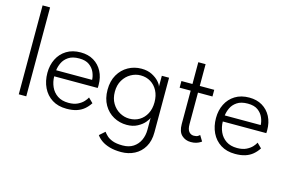

<svg xmlns="http://www.w3.org/2000/svg" viewBox="-108 -952 2188 1435"><g transform="rotate(15 985.5 -234.5)"><path d="M119.5 0H61.5V-688H119.5Z M282.5 -198.5Q283 -155.5 299.8 -118Q316.5 -80.5 350.5 -57.5Q384.5 -34.5 436 -34.5Q478 -34.5 506.2 -48.2Q534.5 -62 551.2 -80.2Q568 -98.5 575 -113L610.5 -78Q592 -49.5 567.8 -29.2Q543.5 -9 510.8 1.5Q478 12 433 12Q367.5 12 321.2 -17.2Q275 -46.5 250.8 -97Q226.5 -147.5 226.5 -210.5Q226.5 -270.5 250.5 -318.5Q274.5 -366.5 319.8 -394.5Q365 -422.5 429 -422.5Q487 -422.5 529.8 -397Q572.5 -371.5 596.2 -326.2Q620 -281 620 -221Q620 -216.5 619.8 -209.5Q619.5 -202.5 619 -198.5ZM563 -246Q562.5 -273 549.8 -303.2Q537 -333.5 508.2 -354.8Q479.5 -376 429.5 -376Q377.5 -376 346.8 -355.2Q316 -334.5 302 -304.5Q288 -274.5 285 -246Z M911 219Q860 219 822 208Q784 197 758.2 178.8Q732.5 160.5 718.5 139.5L760.5 102.5Q769.5 115 785.5 130.5Q801.5 146 831 157.2Q860.5 168.5 909.5 168.5Q958.5 168.5 991.8 146.5Q1025 124.5 1042 88Q1059 51.5 1059 7.5V-7H1114.5V12Q1114.5 79 1087.2 125.2Q1060 171.5 1013.8 195.2Q967.5 219 911 219ZM1059 0V-86Q1055.5 -72.5 1035.8 -49Q1016 -25.5 981.2 -6.8Q946.5 12 899 12Q843.5 12 796.8 -13.8Q750 -39.5 721.8 -88.2Q693.5 -137 693.5 -205Q693.5 -273 721.8 -321.8Q750 -370.5 796.8 -396.5Q843.5 -422.5 899 -422.5Q946.5 -422.5 981 -404.8Q1015.5 -387 1035.8 -364Q1056 -341 1058.5 -325.5V-410.5H1114.5V0ZM750 -205Q750 -153 772.5 -115.5Q795 -78 830.8 -58Q866.5 -38 906 -38Q949.5 -38 983.5 -58.5Q1017.5 -79 1037.2 -116.5Q1057 -154 1057 -205Q1057 -256 1037.2 -293.5Q1017.5 -331 983.5 -351.8Q949.5 -372.5 906 -372.5Q866.5 -372.5 830.8 -352.2Q795 -332 772.5 -294.5Q750 -257 750 -205Z M1210 -410.5H1295.5V-579H1352V-410.5H1464V-359H1352V-115.5Q1352 -74.5 1367 -57Q1382 -39.5 1404.5 -39.5Q1426 -39.5 1437 -47Q1448 -54.5 1450 -57L1476.5 -13.5Q1473.5 -11 1463 -4.8Q1452.5 1.5 1435.5 6.8Q1418.5 12 1394.5 12Q1353 12 1324.2 -14.8Q1295.5 -41.5 1295.5 -100.5V-359H1210Z M1587 -198.5Q1587.5 -155.5 1604.2 -118Q1621 -80.5 1655 -57.5Q1689 -34.5 1740.5 -34.5Q1782.5 -34.5 1810.8 -48.2Q1839 -62 1855.8 -80.2Q1872.5 -98.5 1879.5 -113L1915 -78Q1896.5 -49.5 1872.2 -29.2Q1848 -9 1815.2 1.5Q1782.5 12 1737.5 12Q1672 12 1625.8 -17.2Q1579.5 -46.5 1555.2 -97Q1531 -147.5 1531 -210.5Q1531 -270.5 1555 -318.5Q1579 -366.5 1624.2 -394.5Q1669.5 -422.5 1733.5 -422.5Q1791.5 -422.5 1834.2 -397Q1877 -371.5 1900.8 -326.2Q1924.5 -281 1924.5 -221Q1924.5 -216.5 1924.2 -209.5Q1924 -202.5 1923.5 -198.5ZM1867.5 -246Q1867 -273 1854.2 -303.2Q1841.5 -333.5 1812.8 -354.8Q1784 -376 1734 -376Q1682 -376 1651.2 -355.2Q1620.5 -334.5 1606.5 -304.5Q1592.5 -274.5 1589.5 -246Z"/></g></svg>

Font: League Spartan Thin Light
Style: Regular
Weight: 300
Version: Version 2.002